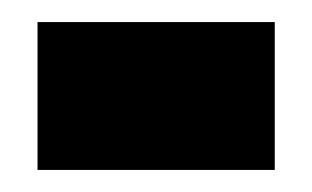

<svg xmlns="http://www.w3.org/2000/svg" viewBox="-20 -353 283 174"><path d="M14 -199V-333H229V-199Z"/></svg>

Font: Bricolage Grotesque 24pt Condensed ExtraBold
Style: Regular
Weight: 800
Width: 3
Designer: Mathieu Triay
Foundry: Atelier Triay
Version: Version 1.001;gftools[0.9.33.dev8+g029e19f]